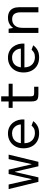

<svg xmlns="http://www.w3.org/2000/svg" viewBox="1244 -1904 672 3200"><g transform="rotate(-90 1580.0 -304.0)"><path d="M149.6 0 28.8 -496H104.8L190.5 -113.6H194.5L280 -496H352.8L441.2 -115H445.2L528.5 -496H603.2L483.1 0H408.8L317.7 -391.8H313.7L223.9 0Z M957.8 12Q879.7 12 823.7 -21.5Q767.6 -55 737.9 -113.7Q708.1 -172.3 708.1 -247Q708.1 -326.7 740.4 -385.1Q772.8 -443.4 828.5 -475.4Q884.3 -507.4 954.4 -507.4Q1013.5 -507.4 1059.1 -485.1Q1104.6 -462.7 1134.8 -424.3Q1165 -386 1179 -336.5Q1193 -286.9 1189.4 -233H792.7Q794.4 -182.7 810.3 -149.2Q826.2 -115.7 851 -95.6Q875.8 -75.4 904.9 -66.7Q933.9 -58 961.7 -58Q1008.8 -58 1038.5 -73.9Q1068.1 -89.9 1085.7 -113.8L1160.9 -86.6Q1132.5 -44.8 1083.5 -16.4Q1034.4 12 957.8 12ZM793.9 -292.4H1106.2Q1105.4 -328.4 1088.1 -361.9Q1070.9 -395.4 1038 -417.1Q1005.1 -438.8 955.8 -438.8Q918 -438.8 883.6 -424.8Q849.2 -410.8 825.4 -378.7Q801.6 -346.6 793.9 -292.4Z M1612.9 0Q1566.2 0 1539 -9.6Q1511.7 -19.1 1500.3 -45.7Q1488.8 -72.2 1488.8 -123.6V-429.5H1382.2V-496H1488.8V-620H1574.1V-496H1784.8V-429.5H1574.1V-135.9Q1574.1 -95.4 1585.7 -83.1Q1597.3 -70.8 1632.2 -70.8H1734.8V0Z M2221.8 12Q2143.7 12 2087.7 -21.5Q2031.6 -55 2001.9 -113.7Q1972.1 -172.3 1972.1 -247Q1972.1 -326.7 2004.4 -385.1Q2036.8 -443.4 2092.5 -475.4Q2148.3 -507.4 2218.4 -507.4Q2277.5 -507.4 2323.1 -485.1Q2368.6 -462.7 2398.8 -424.3Q2429 -386 2443 -336.5Q2457 -286.9 2453.4 -233H2056.7Q2058.4 -182.7 2074.3 -149.2Q2090.2 -115.7 2115 -95.6Q2139.8 -75.4 2168.9 -66.7Q2197.9 -58 2225.7 -58Q2272.8 -58 2302.5 -73.9Q2332.1 -89.9 2349.7 -113.8L2424.9 -86.6Q2396.5 -44.8 2347.5 -16.4Q2298.4 12 2221.8 12ZM2057.9 -292.4H2370.2Q2369.4 -328.4 2352.1 -361.9Q2334.9 -395.4 2302 -417.1Q2269.1 -438.8 2219.8 -438.8Q2182 -438.8 2147.6 -424.8Q2113.2 -410.8 2089.4 -378.7Q2065.6 -346.6 2057.9 -292.4Z M2630.7 0V-496H2700.9L2714.6 -420.5Q2726.3 -438.9 2748.5 -459.2Q2770.7 -479.5 2804.6 -493.5Q2838.5 -507.4 2881.9 -507.4Q2944.4 -507.4 2983.5 -484.3Q3022.7 -461.3 3041.1 -419.9Q3059.6 -378.6 3059.6 -324.9V0H2974.3V-303.1Q2974.3 -363.3 2947.9 -400.4Q2921.6 -437.4 2858.7 -437.4Q2794.1 -437.4 2755 -393.4Q2716 -349.3 2716 -267.1V0Z"/></g></svg>

Font: Atkinson Hyperlegible Mono ExtraLight
Style: Regular
Weight: 200
Monospace: yes
Designer: Elliott Scott, Megan Eiswerth, Linus Boman, Theodore Petrosky, Letters from Sweden
Foundry: Applied Design Works, Letters from Sweden
Version: Version 2.001